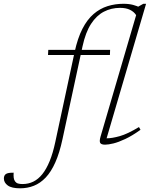

<svg xmlns="http://www.w3.org/2000/svg" viewBox="-184 -754 792 1014"><path d="M69.5 -463.5 71 -490.5H397.5L396.5 -463.5ZM146 -19Q130.5 53.5 108.2 103.5Q86 153.5 57.5 183.5Q29 213.5 -5 227Q-39 240.5 -78 240.5Q-122.5 240.5 -143 225.5Q-163.5 210.5 -163.5 188.5Q-163.5 172.5 -152.8 165Q-142 157.5 -112 158Q-113 174 -111.5 185.2Q-110 196.5 -104 204.5Q-98 212.5 -88.5 215.2Q-79 218 -65 218Q-34 218 -8 205.2Q18 192.5 39.5 165.8Q61 139 78.2 97Q95.5 55 108 -4L210 -479Q226 -552.5 251.2 -601.8Q276.5 -651 310.2 -680Q344 -709 384 -721.5Q424 -734 468 -734Q483 -734 495.5 -732.5Q508 -731 518.8 -728.2Q529.5 -725.5 539.5 -721.5Q549.5 -717.5 560.5 -712L534.5 -712.5L573 -734H587.5L379 -23.5Q407.5 -23.5 448.5 -35Q489.5 -46.5 550 -83L558 -68.5Q514 -37 477.8 -20Q441.5 -3 414.8 3.5Q388 10 371 10Q350.5 10 345.2 0.8Q340 -8.5 347 -32.5L535 -674Q523.5 -692 502.5 -702.2Q481.5 -712.5 450 -712.5Q403.5 -712.5 364.5 -692.2Q325.5 -672 296.8 -627.8Q268 -583.5 252 -510Z"/></svg>

Font: Newsreader 9pt ExtraLight
Style: Italic
Weight: 250
Italic angle: -17°
Designer: Hugues Gentile
Foundry: Production Type
Version: Version 1.003